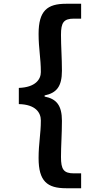

<svg xmlns="http://www.w3.org/2000/svg" viewBox="-20 -826 540 1020"><path d="M331 174H411V95H373C318 95 304 74 304 8C304 -54 309 -112 309 -184C309 -266 280 -301 217 -313V-319C280 -332 309 -366 309 -450C309 -521 304 -578 304 -641C304 -706 318 -727 373 -727H411V-806H331C231 -806 185 -769 185 -646C185 -566 197 -519 197 -443C197 -405 169 -362 80 -359V-273C169 -271 197 -228 197 -186C197 -113 185 -66 185 14C185 137 231 174 331 174Z"/></svg>

Font: Noto Sans Mono CJK SC
Style: Bold
Weight: 700
Designer: Ryoko NISHIZUKA 西塚涼子 (kana, bopomofo & ideographs); Paul D. Hunt (Latin, Greek & Cyrillic); Sandoll Communications 산돌커뮤니
Foundry: Adobe
Version: Version 2.004;hotconv 1.0.118;makeotfexe 2.5.65603